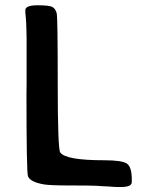

<svg xmlns="http://www.w3.org/2000/svg" viewBox="-20 -727 561 747"><path d="M452.1 0.5H432.6L422.4 0L401.4 -1.5L380.4 -2.4L358.9 -3.9L348.6 -4.4Q327.6 -5.4 251 -5.4Q174.3 -5.4 149.4 -9.8Q97.7 -19 88.9 -41Q83 -55.7 83 -364.3L83.5 -398.4V-580.1L83 -602.5Q83 -621.1 82 -635.3L80.6 -656.2L78.6 -677.2V-687.5Q78.6 -706.5 126.2 -706.5Q173.8 -706.5 185.3 -699Q196.8 -691.4 200.7 -674.6Q204.6 -657.7 204.6 -402.6Q204.6 -147.5 214.4 -133.8Q235.8 -103.5 385.3 -103.5Q454.6 -103.5 473.6 -90.6Q492.7 -77.6 492.7 -28.8V-18.6Q492.7 0.5 452.1 0.5Z"/></svg>

Font: Averia Sans
Style: Bold
Weight: 700
Version: Version 1.0